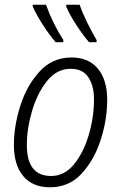

<svg xmlns="http://www.w3.org/2000/svg" viewBox="-20 -785 514 815"><path d="M248 -606 249 -615Q205 -683 175 -765H119V-757Q134 -723 162 -679.5Q190 -636 216 -606ZM390 -606V-615Q370 -649 350.5 -688.5Q331 -728 318 -765H261V-757Q276 -722 304 -679Q332 -636 358 -606ZM435 -361Q435 -446 395.5 -493.5Q356 -541 284 -541Q202 -541 147.5 -481Q93 -421 66 -335Q39 -249 39 -170Q39 -84 79 -37Q119 10 192 10Q273 10 326.5 -48Q380 -106 407.5 -191.5Q435 -277 435 -361ZM94 -169Q94 -239 116 -314Q138 -389 179.5 -441Q221 -493 280 -493Q331 -493 355 -457Q379 -421 379 -364Q379 -288 357 -213Q335 -138 294.5 -88Q254 -38 197 -38Q94 -38 94 -169Z"/></svg>

Font: Noto Sans UI SemiCondensed Light
Style: Italic
Weight: 300
Width: 4
Designer: Monotype Design Team
Foundry: Monotype Imaging Inc.
Version: 1.001